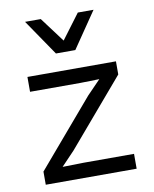

<svg xmlns="http://www.w3.org/2000/svg" viewBox="-84 -814 702 878"><g transform="rotate(-10 267.0 -375.0)"><path d="M57 0ZM57 -61 319 -368 382 -433 293 -431H60V-500H471V-439L209 -132L147 -67L244 -69H479V0H57ZM297 -583H207L93 -750H166L252 -635L338 -750H411Z"/></g></svg>

Font: Work Sans
Style: Regular
Weight: 400
Designer: Wei Huang
Foundry: Wei Huang
Version: Version 1.500; ttfautohint (v1.6)